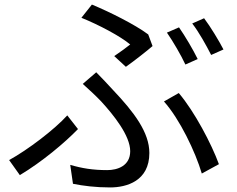

<svg xmlns="http://www.w3.org/2000/svg" viewBox="-20 -785 1040 842"><path d="M481 -539 532 -492C569 -518 626 -563 649 -583L630 -634C571 -678 460 -733 383 -765L337 -707C414 -676 508 -626 551 -590C536 -578 508 -557 481 -539ZM288 -62 300 21C345 30 399 37 463 37C535 37 635 9 635 -114C635 -204 569 -292 475 -391C452 -416 427 -443 402 -468L343 -417C370 -393 401 -364 423 -341C479 -280 551 -190 551 -122C551 -58 496 -39 450 -39C387 -39 339 -47 288 -62ZM865 -24 940 -65C908 -153 833 -296 764 -377L699 -340C768 -263 837 -119 865 -24ZM322 -219 275 -279C219 -217 102 -128 20 -83L67 -17C164 -75 264 -159 322 -219ZM765 -665 712 -642C739 -603 774 -543 793 -502L847 -526C827 -567 791 -628 765 -665ZM875 -705 823 -682C852 -645 884 -587 906 -544L960 -568C941 -605 903 -668 875 -705Z"/></svg>

Font: Noto Sans CJK JP
Style: Regular
Weight: 400
Designer: Ryoko NISHIZUKA 西塚涼子 (kana, bopomofo & ideographs); Paul D. Hunt (Latin, Greek & Cyrillic); Sandoll Communications 산돌커뮤니
Foundry: Adobe
Version: Version 2.004;hotconv 1.0.118;makeotfexe 2.5.65603